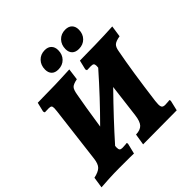

<svg xmlns="http://www.w3.org/2000/svg" viewBox="-221 -1011 1188 1188"><g transform="rotate(-45 372.5 -417.5)"><path d="M748 -650 737 -575Q701 -569 687 -557Q673 -545 668 -514Q640 -369 610 -136Q608 -114 608 -108Q608 -89 614.5 -82Q621 -75 637 -75Q652 -75 663.5 -76.5Q675 -78 676 -78L679 -69L663 -1L516 0L367 1L379 -73Q418 -74 436 -93.5Q454 -113 460 -162L487 -381Q348 -239 238 -115L237 -101Q237 -85 242.5 -79.5Q248 -74 262 -74Q278 -74 289 -75.5Q300 -77 301 -77L304 -69L287 1Q287 0 158 0Q117 0 65.5 2.5Q14 5 -3 7L8 -66Q50 -75 67.5 -92.5Q85 -110 90 -152L135 -521Q137 -541 137 -546Q137 -561 131.5 -565.5Q126 -570 111 -570L77 -569L73 -580L88 -642Q101 -642 135 -643Q169 -644 203 -644Q237 -644 295 -646.5Q353 -649 372 -650L362 -574Q326 -567 314 -554.5Q302 -542 296 -504Q281 -424 257 -265Q381 -389 506 -531Q507 -536 507 -545Q507 -560 501.5 -565Q496 -570 481 -570L446 -569L442 -580L457 -642Q472 -642 511.5 -643Q551 -644 590 -644Q619 -644 674.5 -646.5Q730 -649 748 -650ZM265 -755Q265 -793 288.5 -817.5Q312 -842 349 -842Q377 -842 392.5 -826Q408 -810 408 -783Q408 -745 384.5 -721Q361 -697 324 -697Q295 -697 280 -712.5Q265 -728 265 -755ZM444 -755Q444 -793 467.5 -817.5Q491 -842 528 -842Q557 -842 572.5 -826Q588 -810 588 -783Q588 -745 564.5 -721Q541 -697 504 -697Q475 -697 459.5 -712.5Q444 -728 444 -755Z"/></g></svg>

Font: Alegreya SC ExtraBold
Style: Italic
Weight: 800
Italic angle: -7°
Designer: Juan Pablo del Peral
Foundry: Huerta Tipografica
Version: Version 2.007; ttfautohint (v1.6)